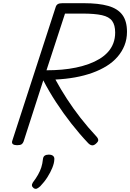

<svg xmlns="http://www.w3.org/2000/svg" viewBox="-20 -895 815 1202"><path d="M87 14Q70 14 61.5 8Q53 2 56 -11L329 -852Q333 -864 342.5 -869.5Q352 -875 371 -875H505Q598 -875 657.5 -858Q717 -841 746 -802Q775 -763 775 -696Q775 -650 759.5 -611Q744 -572 716 -539.5Q688 -507 648 -482Q608 -457 558 -439Q508 -421 449.5 -410.5Q391 -400 327 -397Q360 -336 399 -276Q438 -216 484 -157Q530 -98 585 -39Q593 -31 595 -20Q597 -9 579 6Q566 17 554 14.5Q542 12 531 0Q478 -56 427 -121Q376 -186 331 -255Q286 -324 251 -392L128 -10Q124 2 115.5 8Q107 14 87 14ZM271 -455Q320 -455 366.5 -459Q413 -463 456 -472Q499 -481 536 -494.5Q573 -508 603.5 -526.5Q634 -545 656 -569.5Q678 -594 689.5 -624.5Q701 -655 701 -691Q701 -738 682 -764Q663 -790 618 -800Q573 -810 496 -810H387ZM191 283Q181 275 180 266.5Q179 258 186 247Q205 222 218 199Q231 176 238.5 153Q246 130 249 100Q251 85 260.5 79Q270 73 285 73Q304 73 313 81.5Q322 90 320 105Q319 127 307.5 155.5Q296 184 277 214Q258 244 232 271Q221 281 211.5 285.5Q202 290 191 283Z"/></svg>

Font: Playwrite DK Loopet Light
Style: Regular
Weight: 300
Version: Version 1.003